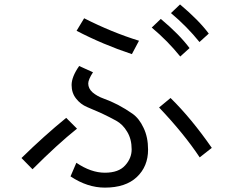

<svg xmlns="http://www.w3.org/2000/svg" viewBox="-20 -816 1040 868"><path d="M326.2 -676.8Q335 -690.4 360.4 -733.4Q485.4 -669.9 608.4 -631.8Q597.7 -611.3 576.2 -571.3Q444.3 -615.2 326.2 -676.8ZM298.8 -18.6Q305.7 -34.2 325.2 -80.1Q391.6 -35.2 454.1 -35.2Q516.6 -35.2 545.9 -68.4Q575.2 -100.6 575.2 -140.6Q575.2 -187.5 554.7 -220.7Q535.2 -253.9 504.9 -270.5Q474.6 -287.1 439.5 -303.7Q404.3 -319.3 374 -332Q343.8 -344.7 324.2 -370.1Q303.7 -395.5 303.7 -431.6Q303.7 -468.8 337.9 -517.6Q358.4 -507.8 400.4 -489.3Q378.9 -456.1 378.9 -438.5Q378.9 -416 398.4 -398.4Q418.9 -380.9 449.2 -370.1Q479.5 -359.4 513.7 -341.8Q548.8 -323.2 579.1 -301.8Q609.4 -280.3 628.9 -238.3Q649.4 -196.3 649.4 -139.6Q649.4 -63.5 598.6 -15.6Q547.9 32.2 454.1 32.2Q375 32.2 298.8 -18.6ZM77.1 -101.6Q178.7 -201.2 279.3 -283.2Q295.9 -266.6 328.1 -234.4Q240.2 -164.1 127 -50.8Q110.4 -67.4 77.1 -101.6ZM699.2 -330.1Q711.9 -340.8 751 -373Q844.7 -281.2 937.5 -147.5Q918.9 -132.8 882.8 -104.5Q811.5 -211.9 699.2 -330.1ZM752.9 -756.8Q763.7 -766.6 793.9 -795.9Q878.9 -724.6 923.8 -664.1Q910.2 -651.4 881.8 -626Q825.2 -696.3 752.9 -756.8ZM666 -691.4Q675.8 -701.2 707 -730.5Q792 -659.2 836.9 -598.6Q823.2 -585.9 794.9 -560.5Q738.3 -630.9 666 -691.4Z"/></svg>

Font: Gothic A1
Style: Regular
Weight: 400
Designer: HanYang I&C Co.,Ltd.
Version: Version 2.50